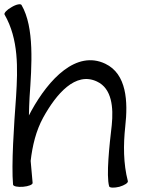

<svg xmlns="http://www.w3.org/2000/svg" viewBox="-25 -845 649 883"><path d="M-4 -778C61 -665 57 -531 49 -402C39 -267 27 -89 35 4C36 12 56 16 81 14C106 12 126 4 125 -4C122 -37 119 -71 116 -105C124 -174 140 -243 174 -305C234 -413 322 -517 421 -470C490 -438 497 -350 489 -270C478 -176 463 -38 477 12C479 19 500 20 524 14C548 7 565 -4 563 -12C542 -93 542 -179 551 -263C564 -378 558 -505 459 -552C326 -615 200 -482 119 -335C115 -328 112 -321 108 -314C108 -342 110 -370 111 -398C121 -543 134 -719 74 -822C70 -829 49 -825 28 -812C6 -800 -8 -784 -4 -778Z"/></svg>

Font: Nupuram
Style: Regular
Weight: 400
Designer: Santhosh Thottingal (santhosh.thottingal@gmail.com)
Foundry: SMC
Version: Version 1.000